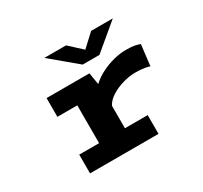

<svg xmlns="http://www.w3.org/2000/svg" viewBox="-145 -905 1165 1104"><g transform="rotate(-30 437.5 -353.0)"><path d="M159 0V-124.5H291V-375.5H159V-500H443.5L456.5 -421.5Q487.5 -450 527.8 -470.2Q568 -490.5 610.5 -501.2Q653 -512 691 -512Q731.5 -512 754.2 -506.8Q777 -501.5 784 -498L767.5 -359.5Q760 -363 735.2 -367.5Q710.5 -372 672.5 -372Q635 -372 591.5 -359.8Q548 -347.5 512.5 -325.2Q477 -303 462.5 -273V-124.5H613.5V0ZM263.5 -706.5H407.5L491 -629.5L574 -706.5H718L546.5 -563H435Z"/></g></svg>

Font: Trispace SemiExpanded
Style: Bold
Weight: 700
Width: 6
Designer: Tyler Finck
Foundry: Etcetera Type Company
Version: Version 1.210; ttfautohint (v1.8.3)